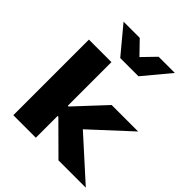

<svg xmlns="http://www.w3.org/2000/svg" viewBox="-253 -1108 1266 1266"><g transform="rotate(45 380.0 -475.0)"><path d="M84 0V-705H294V-298H301L495 -506H742L444 -231L450 -280L760 0H505L301 -203H294V0ZM316 -765 162 -950H313L401 -859L489 -950H640L486 -765Z"/></g></svg>

Font: Nunito Sans 7pt Expanded Black
Style: Regular
Weight: 900
Width: 7
Designer: Vernon Adams
Foundry: Vernon Adams
Version: Version 3.101;gftools[0.9.27]